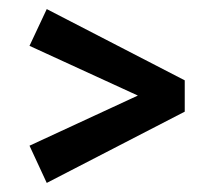

<svg xmlns="http://www.w3.org/2000/svg" viewBox="-20 -454 470 423"><path d="M83 -51 45 -133 300 -251V-236L45 -353L83 -434L387 -277V-208Z"/></svg>

Font: Rasa
Style: Regular
Weight: 400
Designer: Anna Giedrys (Yrsa+Rasa design), David Brezina (Yrsa art-direction, Rasa art-direction, design)
Foundry: Rosetta Type Foundry
Version: Version 2.004